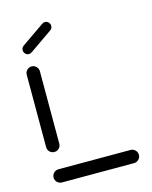

<svg xmlns="http://www.w3.org/2000/svg" viewBox="-106 -760 659 830"><g transform="rotate(-15 223.5 -344.5)"><path d="M419.6 -29.3Q419.6 -17.4 410.9 -8.7Q402.2 0 390 0H67.4Q55.2 0 46.5 -8.7Q37.8 -17.4 37.8 -29.3Q37.8 -41.5 46.5 -50.2Q55.2 -58.9 67.4 -58.9H390Q402.2 -58.9 410.9 -50.2Q419.6 -41.5 419.6 -29.3ZM70.4 -135.6Q58.1 -135.6 49.4 -144.1Q40.7 -152.6 40.7 -164.8V-488.9Q40.7 -501.1 49.4 -509.8Q58.1 -518.5 70.4 -518.5Q82.2 -518.5 90.9 -509.8Q99.6 -501.1 99.6 -488.9V-164.8Q99.6 -152.6 90.9 -144.1Q82.2 -135.6 70.4 -135.6ZM73.7 -573Q64.4 -573 57.8 -579.6Q51.1 -586.3 51.1 -595.6Q51.1 -607.4 60.7 -614.1L162.2 -684.4Q168.5 -688.9 175.2 -688.9Q184.4 -688.9 191.1 -682.2Q197.8 -675.6 197.8 -666.3Q197.8 -654.4 188.1 -647.8L86.7 -577.4Q80.4 -573 73.7 -573Z"/></g></svg>

Font: 26F Galaxy Sans Medium
Style: Regular
Weight: 500
Designer: C₂₉H₂₅N₃O₅
Version: Version 1.100